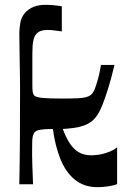

<svg xmlns="http://www.w3.org/2000/svg" viewBox="-20 -762 533 795"><path d="M63 -373Q63 -396 63 -412.5Q63 -429 62.5 -451Q62 -473 61.5 -513Q61 -553 60 -624Q60 -642 64 -666.5Q68 -691 83 -708Q112 -742 168 -742Q183 -742 201 -740.5Q219 -739 236 -736V-632Q219 -634 208.5 -635.5Q198 -637 191.5 -637.5Q185 -638 176 -638Q145 -638 131 -622Q122 -613 118 -594Q114 -575 114 -540Q114 -528 114 -513Q114 -498 114 -481.5Q114 -465 114 -450Q114 -435 114 -423.5Q114 -412 114 -406Q114 -390 115.5 -381Q117 -372 122 -366Q131 -359 156 -356.5Q181 -354 236 -354Q276 -354 299.5 -355Q323 -356 336 -359.5Q349 -363 356 -369Q365 -376 371 -390.5Q377 -405 382 -422Q387 -438 389 -447Q391 -456 393 -465.5Q395 -475 398 -493H454Q441 -438 428.5 -398Q416 -358 405.5 -331Q395 -304 384 -287Q373 -270 361 -261Q347 -249 326.5 -242Q306 -235 283 -232Q260 -229 240 -228Q253 -193 269 -168.5Q285 -144 306.5 -131.5Q328 -119 357 -119Q390 -119 420 -129Q450 -139 465 -152V0Q458 4 442.5 7Q427 10 411 11.5Q395 13 384 13Q328 13 290 -18Q252 -49 230 -104Q208 -159 199 -228Q166 -228 144.5 -224.5Q123 -221 118 -204Q114 -195 113.5 -179Q113 -163 113 -141Q113 -133 113 -115Q113 -97 114 -75.5Q115 -54 115.5 -33.5Q116 -13 117 1H60Q62 -102 62.5 -197Q63 -292 63 -373Z"/></svg>

Font: Ojuju ExtraLight
Style: Bold
Weight: 700
Version: Version 1.000